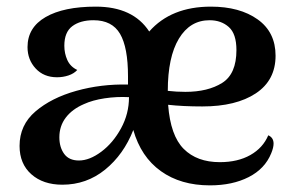

<svg xmlns="http://www.w3.org/2000/svg" viewBox="-20 -546 890 579"><path d="M805 -113Q805 -101 798 -84Q779 -37 730 -12Q681 13 613 13Q525 13 465 -30Q405 -73 382 -154Q353 -80 297 -34.5Q241 11 168 11Q110 11 74.5 -20.5Q39 -52 39 -106Q39 -169 87 -210Q135 -251 210 -272Q285 -293 366 -291V-316Q366 -403 342 -444Q318 -485 262 -485Q222 -485 198 -467Q174 -449 174 -408Q174 -385 183 -365Q192 -345 213 -335Q203 -324 186.5 -318.5Q170 -313 152 -313Q112 -313 87.5 -339.5Q63 -366 63 -404Q63 -463 117.5 -494.5Q172 -526 269 -526Q381 -526 430 -451Q496 -526 616 -526Q703 -526 757 -487.5Q811 -449 811 -378Q811 -304 751.5 -264.5Q692 -225 590 -225Q532 -225 487 -230Q494 -137 534 -97Q574 -57 643 -57Q697 -57 735 -78.5Q773 -100 789 -138Q805 -131 805 -113ZM486 -272Q512 -269 539 -269Q607 -269 650 -296Q693 -323 693 -395Q693 -444 670 -464.5Q647 -485 612 -485Q553 -485 519.5 -429.5Q486 -374 486 -272ZM369 -253Q332 -255 295.5 -249.5Q259 -244 233 -232Q198 -217 178.5 -191.5Q159 -166 159 -132Q159 -102 173.5 -82Q188 -62 218 -62Q250 -62 285.5 -88.5Q321 -115 345 -159Q369 -203 369 -253Z"/></svg>

Font: Arima Madurai
Style: Bold
Weight: 700
Designer: Joana Correia and Natanael Gama
Foundry: NDISCOVER
Version: Version 1.019